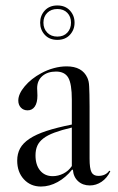

<svg xmlns="http://www.w3.org/2000/svg" viewBox="-20 -676 431 703"><path d="M130 7Q92 7 67.5 -19.5Q43 -46 43 -88Q43 -113 53.5 -132.5Q64 -152 88 -168Q112 -184 150 -196.5Q188 -209 243 -220V-311Q243 -369 230 -391.5Q217 -414 185 -414Q154 -414 135 -397.5Q116 -381 116 -353Q116 -348 116.5 -340.5Q117 -333 117 -326Q117 -300 107.5 -286Q98 -272 81 -272Q66 -272 56.5 -282Q47 -292 47 -308Q47 -332 70.5 -360Q94 -388 131 -408Q153 -420 177 -426.5Q201 -433 224 -433Q281 -433 300 -391Q303 -384 304.5 -377Q306 -370 306.5 -358.5Q307 -347 307.5 -330Q308 -313 308 -286V-95Q308 -59 315 -45.5Q322 -32 340 -32Q367 -32 380 -51L384 -49Q372 -24 352 -10.5Q332 3 309 3Q283 3 266 -12.5Q249 -28 247 -54L244 -55Q221 -26 191 -9.5Q161 7 130 7ZM173 -31Q193 -31 212 -40.5Q231 -50 243 -68V-209Q205 -200 179.5 -190.5Q154 -181 138.5 -169Q123 -157 116.5 -142Q110 -127 110 -107Q110 -72 127 -51.5Q144 -31 173 -31ZM127 -593Q127 -619 144 -637.5Q161 -656 190 -656Q219 -656 236 -637.5Q253 -619 253 -593Q253 -567 236 -548.5Q219 -530 190 -530Q161 -530 144 -548.5Q127 -567 127 -593ZM139 -593Q139 -571 153 -556.5Q167 -542 190 -542Q213 -542 226.5 -556.5Q240 -571 240 -593Q240 -615 226.5 -629Q213 -643 190 -643Q167 -643 153 -629Q139 -615 139 -593Z"/></svg>

Font: Libre Caslon Display
Style: Regular
Weight: 400
Designer: Pablo Impallari, Rodrigo Fuenzalida
Foundry: Pablo Impallari, Rodrigo Fuenzalida
Version: Version 1.002; ttfautohint (v1.5)